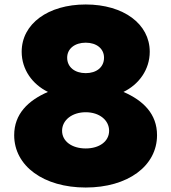

<svg xmlns="http://www.w3.org/2000/svg" viewBox="-20 -831 768 861"><path d="M281.2 -572.3C281.2 -612.9 315.8 -639.6 364.4 -639.6C412.9 -639.6 446.5 -612.9 446.5 -572.3C446.5 -529.7 412.9 -503 364.4 -503C315.8 -503 281.2 -529.7 281.2 -572.3ZM258.4 -244.6C258.4 -292.1 303 -327.7 364.4 -327.7C425.7 -327.7 469.3 -292.1 469.3 -244.6C469.3 -197 425.7 -165.3 364.4 -165.3C303 -165.3 258.4 -197 258.4 -244.6ZM364.4 9.9C552.5 9.9 684.2 -86.1 684.2 -224.8C684.2 -319.8 622.8 -380.2 533.7 -418.8C603 -452.5 651.5 -518.8 651.5 -599C651.5 -723.8 533.7 -810.9 364.4 -810.9C195 -810.9 77.2 -723.8 77.2 -599C77.2 -518.8 125.7 -452.5 195 -418.8C105.9 -380.2 43.6 -319.8 43.6 -224.8C43.6 -86.1 176.2 9.9 364.4 9.9Z"/></svg>

Font: Calandify
Style: Semi Bold
Weight: 700
Designer: Brittany Allen
Foundry: Brittany Allen
Version: Version 1.0; ttfautohint (v1.8.4.7-5d5b)